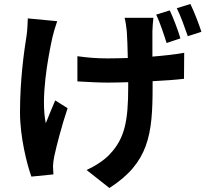

<svg xmlns="http://www.w3.org/2000/svg" viewBox="-20 -853 1040 960"><path d="M882 -661C871 -700 847 -762 829 -801L761 -780C780 -740 799 -682 813 -638ZM119 -761C118 -736 117 -703 113 -676C100 -595 80 -453 80 -291C80 -168 115 -30 137 30L247 19C246 5 245 -12 245 -22C245 -33 248 -55 251 -70C263 -126 289 -226 318 -312L256 -351C240 -315 222 -268 209 -237C183 -360 218 -556 242 -666C247 -687 257 -722 266 -747ZM603 -764C608 -746 612 -716 614 -696C616 -668 618 -617 619 -563C584 -562 550 -561 518 -561C464 -561 416 -565 367 -572V-446C417 -443 477 -440 520 -440C553 -440 587 -441 621 -442V-417C621 -249 604 -161 529 -82C501 -51 451 -20 413 -3L527 87C724 -39 743 -182 743 -416V-447C803 -450 858 -454 900 -459L901 -589C858 -581 802 -575 742 -570C742 -623 742 -674 742 -696C743 -718 744 -740 747 -764ZM864 -812C884 -772 904 -715 919 -672L987 -694C975 -732 951 -794 932 -833Z"/></svg>

Font: Noto Sans CJK KR Bold
Style: Regular
Weight: 700
Designer: Ryoko NISHIZUKA (kana & ideographs); Paul D. Hunt (Latin, Greek & Cyrillic); Wenlong ZHANG (bopomofo); Sandoll Communica
Foundry: Adobe Systems Incorporated
Version: Version 1.004;PS 1.004;hotconv 1.0.82;makeotf.lib2.5.63406